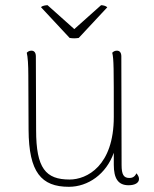

<svg xmlns="http://www.w3.org/2000/svg" viewBox="-20 -707 591 739"><path d="M283 -561 393 -679C387 -685 375 -687 369 -687L266 -595L163 -687C157 -687 141 -685 138 -679L248 -561C260 -559 271 -559 283 -561ZM505 -40C498 -24 486 -22 478 -22C456 -22 448 -35 448 -72L447 -490C447 -504 441 -512 430 -512C421 -512 416 -508 412 -504C418 -480 418 -445 418 -257C418 -68 314 -16 248 -16C156 -16 119 -59 119 -206L118 -490C118 -504 112 -512 101 -512C92 -512 87 -508 83 -504C87 -488 89 -457 89 -417L90 -207C91 -44 139 12 245 12C319 12 389 -37 418 -119V-73C418 -21 434 6 475 6C499 6 515 -3 515 -18C515 -25 512 -32 505 -40Z"/></svg>

Font: Arima Koshi Thin
Style: Regular
Weight: 250
Designer: Joana Correia and Natanael Gama
Foundry: NDISCOVER
Version: Version 1.019;PS 001.019;hotconv 1.0.88;makeotf.lib2.5.64775